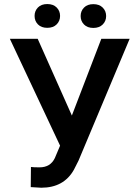

<svg xmlns="http://www.w3.org/2000/svg" viewBox="-20 -899 670 930"><path d="M328.1 -339.4 162.6 -710.9H27.8L271 -193.4L245.6 -133.3Q224.1 -88.4 171.4 -88.4Q141.6 -88.4 129.9 -90.3L128.9 7.3L179.7 10.3Q289.1 10.3 337.9 -76.7L360.4 -121.1L607.9 -710.9H470.7ZM147.5 -821.8Q147.5 -797.4 163.8 -780.8Q180.2 -764.2 209 -764.2Q237.8 -764.2 254.4 -780.8Q271 -797.4 271 -821.8Q271 -846.2 254.4 -862.8Q237.8 -879.4 209 -879.4Q180.2 -879.4 163.8 -862.8Q147.5 -846.2 147.5 -821.8ZM370.6 -821.3Q370.6 -796.9 387 -780.3Q403.3 -763.7 432.1 -763.7Q460.9 -763.7 477.5 -780.3Q494.1 -796.9 494.1 -821.3Q494.1 -845.7 477.5 -862.3Q460.9 -878.9 432.1 -878.9Q403.3 -878.9 387 -862.3Q370.6 -845.7 370.6 -821.3Z"/></svg>

Font: FAU Chimera Medium
Style: Regular
Weight: 500
Version: Version 1.002;hotconv 1.0.117;makeotfexe 2.5.65602